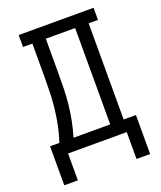

<svg xmlns="http://www.w3.org/2000/svg" viewBox="-161 -836 923 1101"><g transform="rotate(-20 300.0 -285.5)"><path d="M38 164V-74H95Q110 -120 120 -168Q130 -216 135.5 -264.5Q141 -313 142.5 -362Q144 -411 144 -459V-662H87V-735H544V-661H487V-74H562V164H479V0H121V164ZM181 -74H405V-662H226V-459Q226 -411 225 -362Q224 -313 219 -264.5Q214 -216 204.5 -168Q195 -120 181 -74Z"/></g></svg>

Font: Iosevka Slab Extended
Style: Regular
Weight: 400
Width: 7
Monospace: yes
Designer: Belleve Invis
Foundry: Belleve Invis
Version: Version 11.1.1; ttfautohint (v1.8.3)